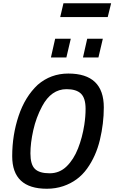

<svg xmlns="http://www.w3.org/2000/svg" viewBox="-20 -1149 703 1180"><path d="M388 -796H293L319 -911H415ZM585 -796H490L516 -911H612ZM285 -84Q346 -84 389.5 -126.5Q433 -169 459.5 -236.5Q486 -304 498 -381Q506 -433 506 -480Q506 -546 477.5 -573.5Q449 -601 389 -601Q295 -601 239 -496Q202 -427 184.5 -348.5Q167 -270 167 -206Q167 -138 194.5 -111Q222 -84 285 -84ZM268 11Q55 11 55 -189Q55 -319 94.5 -437Q134 -555 212 -628Q292 -697 400 -697Q618 -697 618 -489Q618 -390 594 -289.5Q570 -189 515 -112.5Q460 -36 369 -5Q321 11 268 11ZM642 -1044H350L370 -1129H663Z"/></svg>

Font: Storia Sans SemiBold
Style: Italic
Weight: 600
Italic angle: -13°
Designer: Campivisivi
Foundry: Accademia di Belle Arti di Urbino and students of MA course of Visual design
Version: Version 60.001;May 25, 2020;FontCreator 12.0.0.2522 64-bit